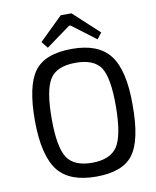

<svg xmlns="http://www.w3.org/2000/svg" viewBox="-97 -970 860 1057"><g transform="rotate(-10 333.0 -441.5)"><path d="M493 -730 359 -831H351L215 -732L186 -769L316 -896H376L519 -764ZM554 -622Q621 -538 620 -342Q621 -143 561 -64Q503 13 355 13Q209 13 144 -66Q76 -150 75 -348Q75 -544 134 -623Q193 -703 344 -703Q490 -703 554 -622ZM207 -564Q168 -504 168 -342Q168 -185 206 -126Q244 -66 346 -66Q448 -66 488 -127Q527 -188 528 -348Q529 -508 491 -567Q453 -624 351 -624Q245 -624 207 -564Z"/></g></svg>

Font: Taylor Sans
Style: Regular
Weight: 400
Italic angle: -8°
Designer: Natanael Gama
Version: Version 1.001 September 8, 2015